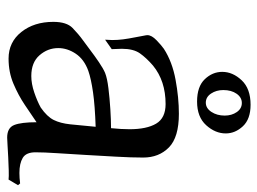

<svg xmlns="http://www.w3.org/2000/svg" viewBox="-114 -612 736 549"><g transform="rotate(90 254.5 -337.0)"><path d="M373 11Q345 11 337 -9Q329 -29 329 -73Q307 -58 279.5 -39.5Q252 -21 219 -7Q186 7 147 7Q100 7 71 -29.5Q42 -66 42 -121Q42 -159 59.5 -176Q77 -193 95 -206Q105 -213 122 -226Q139 -239 157.5 -251.5Q176 -264 188 -269Q203 -275 231.5 -278.5Q260 -282 291.5 -284Q323 -286 346 -286Q349 -315 349 -339Q349 -388 333 -415Q317 -442 277 -442Q211 -442 167 -406Q145 -387 132 -368.5Q119 -350 119 -317L120 -288L93 -269Q93 -274 93.5 -279.5Q94 -285 94 -289Q94 -305 92 -320.5Q90 -336 86 -356Q83 -373 81.5 -380Q80 -387 80 -390Q80 -402 94.5 -416Q109 -430 119 -437Q156 -461 207.5 -470.5Q259 -480 305 -480Q372 -480 401 -451.5Q430 -423 430 -378Q430 -344 427.5 -300.5Q425 -257 422.5 -213Q420 -169 417.5 -131.5Q415 -94 415 -70Q415 -43 431 -33.5Q447 -24 474 -24Q481 -24 488.5 -24.5Q496 -25 504 -26L509 -20L493 7Q485 6 467 6.5Q449 7 429 8Q409 9 393.5 10Q378 11 373 11ZM197 -58Q219 -58 244 -66.5Q269 -75 287 -85Q313 -103 322.5 -122Q332 -141 335 -169.5Q338 -198 342 -242Q282 -240 243.5 -234.5Q205 -229 182 -221Q149 -209 133 -185Q117 -161 117 -135Q117 -105 137.5 -81.5Q158 -58 197 -58ZM270 -532Q227 -532 206 -554Q185 -576 185 -604Q185 -634 209 -659.5Q233 -685 279 -685Q320 -685 340.5 -663Q361 -641 361 -614Q361 -584 337.5 -558Q314 -532 270 -532ZM273 -557Q289 -557 299.5 -573Q310 -589 310 -611Q310 -631 300 -645.5Q290 -660 274 -660Q258 -660 247.5 -645Q237 -630 237 -607Q237 -587 247 -572Q257 -557 273 -557Z"/></g></svg>

Font: Luxurious Roman
Style: Regular
Weight: 400
Designer: Robert E. Leuschke
Foundry: Robert E. Leuschke
Version: Version 1.010; ttfautohint (v1.8.3)